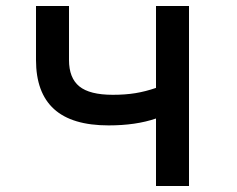

<svg xmlns="http://www.w3.org/2000/svg" viewBox="-20 -620 790 640"><path d="M342 -202Q220 -202 160 -256.5Q100 -311 100 -420V-600H210V-420Q210 -360 244.5 -332Q279 -304 356 -304Q398 -304 431.5 -309.5Q465 -315 500 -327V-600H610V0H500V-225Q433 -202 342 -202Z"/></svg>

Font: Martian Mono VF sWd Rg
Style: Regular
Weight: 400
Width: 6
Monospace: yes
Designer: Roman Shamin
Foundry: Evil Martians
Version: Version 1.100